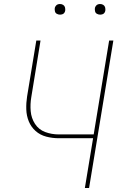

<svg xmlns="http://www.w3.org/2000/svg" viewBox="-20 -937 616 957"><path d="M403 0H424L545 -735H524L447 -267H273Q237 -267 205 -279Q173 -291 154.5 -319.5Q136 -348 133 -383Q130 -418 136 -453L182 -735H161L115 -456Q110 -424 111 -392Q112 -360 123.5 -332Q135 -304 157.5 -284Q180 -264 210.5 -256Q241 -248 273 -248H444ZM479 -864Q485 -864 491 -866Q497 -868 500.5 -873Q504 -878 505 -884Q506 -892 504 -900Q502 -908 495 -912.5Q488 -917 479 -917Q473 -917 467.5 -915Q462 -913 458 -907.5Q454 -902 453 -897Q452 -888 454 -880Q456 -872 463.5 -868Q471 -864 479 -864ZM279 -864Q285 -864 291 -866Q297 -868 300.5 -873Q304 -878 305 -884Q306 -892 304 -900Q302 -908 295 -912.5Q288 -917 279 -917Q273 -917 267.5 -915Q262 -913 258 -907.5Q254 -902 253 -897Q252 -888 254 -880Q256 -872 263.5 -868Q271 -864 279 -864Z"/></svg>

Font: Iosevka Sparkle Thin
Style: Italic
Weight: 100
Italic angle: -9°
Designer: Belleve Invis
Foundry: Belleve Invis
Version: Version 4.5.0; ttfautohint (v1.8.3)